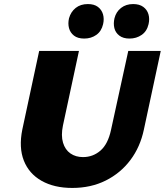

<svg xmlns="http://www.w3.org/2000/svg" viewBox="-20 -909 812 946"><path d="M336 17Q247 17 185 -18Q123 -53 97.5 -117.5Q72 -182 90 -271L173 -658H369L290 -290Q280 -241 290.5 -206Q301 -171 327 -153Q353 -135 389 -135Q438 -135 475 -167Q512 -199 527 -269L612 -658H772L689 -271Q671 -185 622.5 -120.5Q574 -56 501 -19.5Q428 17 336 17ZM395 -719Q363 -719 344.5 -733.5Q326 -748 320 -770.5Q314 -793 320 -819Q329 -851 353 -870Q377 -889 413 -889Q444 -889 462.5 -875Q481 -861 487.5 -838.5Q494 -816 488 -790Q480 -755 454.5 -737Q429 -719 395 -719ZM618 -719Q587 -719 568 -733.5Q549 -748 543.5 -770.5Q538 -793 544 -819Q552 -851 576.5 -870Q601 -889 636 -889Q667 -889 686 -875Q705 -861 711.5 -838.5Q718 -816 712 -790Q704 -755 678 -737Q652 -719 618 -719Z"/></svg>

Font: Ysabeau Infant Black
Style: Italic
Weight: 900
Italic angle: -12°
Designer: Christian Thalmann (Catharsis Fonts)
Version: Version 2.001;gftools[0.9.30]; featfreeze: ss01,ss02,lnum